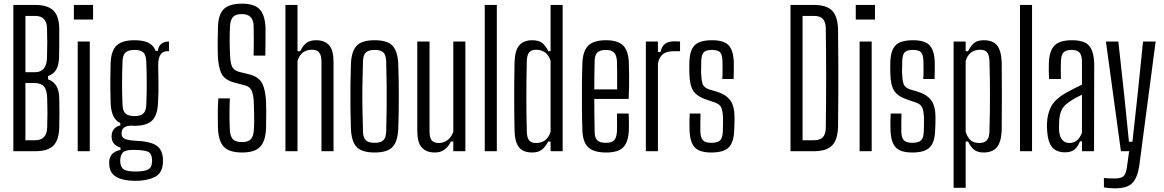

<svg xmlns="http://www.w3.org/2000/svg" viewBox="-20 -827 6366 1050"><path d="M53 0V-800H172Q240 -800 271.5 -770Q303 -740 304 -671Q304 -621 304 -583.5Q304 -546 303 -511Q301 -469 287 -445.5Q273 -422 243 -411V-393Q302 -373 304 -292Q305 -248 305 -210.5Q305 -173 304 -129Q302 -60 271.5 -30Q241 0 172 0ZM119 -432H171Q235 -432 237 -512Q240 -593 237 -674Q235 -740 172 -740H119ZM119 -60H172Q236 -60 238 -130Q241 -210 238 -290Q237 -335 220.5 -354Q204 -373 168 -373H119Z M384 -720V-800H489V-720ZM405 0V-600H471V0Z M720 162Q657 162 619 142Q581 122 578 78Q577 67 577 56Q579 28 596.5 12.5Q614 -3 639 -7V-20Q594 -34 591 -72Q589 -80 591 -89Q592 -109 605.5 -123.5Q619 -138 638 -141V-154Q612 -166 599.5 -193Q587 -220 585 -262Q584 -305 583.5 -337Q583 -369 583.5 -402.5Q584 -436 585 -484Q588 -550 618 -578.5Q648 -607 716 -607Q763 -607 791 -593.5Q819 -580 831 -549H844Q845 -573 861.5 -586.5Q878 -600 904 -600V-547H895Q845 -547 845 -471Q846 -419 846.5 -384.5Q847 -350 846.5 -322Q846 -294 844 -262Q841 -196 811.5 -167.5Q782 -139 716 -139Q711 -139 707 -139Q703 -139 699 -140Q670 -139 657.5 -128.5Q645 -118 645 -100V-94Q645 -75 664 -67Q683 -59 725 -57Q793 -55 830 -34.5Q867 -14 871 39Q871 44 871 51Q871 58 871 65Q867 122 824.5 142Q782 162 720 162ZM716 -192Q748 -192 763.5 -206Q779 -220 780 -255Q785 -366 780 -490Q779 -526 764 -540Q749 -554 716 -554Q682 -554 666.5 -540Q651 -526 650 -490Q645 -366 650 -255Q651 -220 666.5 -206Q682 -192 716 -192ZM722 111Q767 111 788.5 100.5Q810 90 811 61Q813 52 811 40Q808 10 787.5 2Q767 -6 722 -7Q679 -9 660 1Q641 11 638 42Q637 52 638 63Q641 91 659.5 101Q678 111 722 111Z M1304 7Q1235 7 1205 -23.5Q1175 -54 1172 -125Q1171 -171 1171 -206.5Q1171 -242 1174 -289H1237Q1235 -245 1235 -201Q1235 -157 1237 -115Q1239 -81 1254 -65.5Q1269 -50 1304 -50Q1337 -50 1351.5 -65.5Q1366 -81 1368 -115Q1370 -143 1370 -165Q1370 -187 1369.5 -210.5Q1369 -234 1368 -265Q1367 -303 1357.5 -328Q1348 -353 1320 -360L1267 -374Q1209 -388 1191 -425Q1173 -462 1171 -531Q1170 -564 1170.5 -602Q1171 -640 1172 -676Q1173 -746 1203 -776.5Q1233 -807 1304 -807Q1370 -807 1399.5 -776.5Q1429 -746 1432 -676Q1432 -648 1432 -607.5Q1432 -567 1431 -523H1367Q1368 -563 1368 -604Q1368 -645 1367 -686Q1365 -750 1303 -750Q1269 -750 1254.5 -734.5Q1240 -719 1238 -686Q1236 -647 1236 -608.5Q1236 -570 1238 -531Q1239 -486 1248.5 -464Q1258 -442 1288 -434L1337 -422Q1396 -408 1414.5 -370Q1433 -332 1435 -265Q1436 -234 1436 -213Q1436 -192 1435.5 -172Q1435 -152 1435 -125Q1432 -54 1402 -23.5Q1372 7 1304 7Z M1541 0V-800H1607V-547H1622Q1636 -577 1655.5 -592Q1675 -607 1709 -607Q1756 -607 1780 -579.5Q1804 -552 1804 -488V0H1738V-493Q1737 -526 1725 -540.5Q1713 -555 1686 -555Q1626 -555 1607 -494V0Z M2029 7Q1959 7 1930.5 -23Q1902 -53 1899 -123Q1897 -177 1896.5 -238Q1896 -299 1896.5 -360.5Q1897 -422 1899 -477Q1902 -547 1930.5 -577Q1959 -607 2029 -607Q2099 -607 2127 -576.5Q2155 -546 2158 -477Q2161 -396 2161 -300.5Q2161 -205 2158 -123Q2155 -54 2127 -23.5Q2099 7 2029 7ZM2029 -46Q2062 -46 2076.5 -60Q2091 -74 2092 -109Q2094 -180 2094.5 -240Q2095 -300 2094.5 -360Q2094 -420 2092 -490Q2091 -526 2077 -540Q2063 -554 2029 -554Q1995 -554 1980.5 -540Q1966 -526 1965 -490Q1963 -420 1962 -360Q1961 -300 1962 -240Q1963 -180 1965 -109Q1966 -74 1980.5 -60Q1995 -46 2029 -46Z M2359 7Q2311 7 2286.5 -20.5Q2262 -48 2262 -112V-600H2329V-107Q2329 -74 2341 -59.5Q2353 -45 2380 -45Q2406 -45 2427.5 -61Q2449 -77 2459 -106V-600H2525V0H2459V-53H2446Q2417 7 2359 7Z M2631 0V-800H2697V0Z M2991 -800H3057V0H2991V-53H2978Q2963 -24 2943.5 -8.5Q2924 7 2890 7Q2842 7 2819 -20.5Q2796 -48 2794 -112Q2792 -198 2792 -295.5Q2792 -393 2794 -488Q2796 -552 2820 -579.5Q2844 -607 2891 -607Q2926 -607 2945 -592Q2964 -577 2979 -547H2991ZM2912 -45Q2971 -45 2991 -106V-494Q2981 -526 2960.5 -540.5Q2940 -555 2912 -555Q2886 -555 2874 -540.5Q2862 -526 2861 -493Q2856 -286 2861 -107Q2862 -74 2873.5 -59.5Q2885 -45 2912 -45Z M3354 -206H3418Q3419 -183 3419.5 -158.5Q3420 -134 3419 -114Q3416 -50 3388.5 -21.5Q3361 7 3295 7Q3227 7 3197 -21.5Q3167 -50 3165 -114Q3163 -168 3162.5 -233.5Q3162 -299 3162.5 -364Q3163 -429 3165 -484Q3168 -550 3198 -578.5Q3228 -607 3294 -607Q3358 -607 3387 -579Q3416 -551 3419 -486Q3420 -463 3420.5 -408.5Q3421 -354 3418 -286H3230Q3230 -244 3230.5 -201.5Q3231 -159 3232 -109Q3232 -73 3246.5 -59.5Q3261 -46 3293 -46Q3325 -46 3338.5 -59.5Q3352 -73 3354 -109Q3355 -146 3354 -206ZM3294 -554Q3261 -554 3246.5 -539.5Q3232 -525 3232 -492Q3231 -448 3230.5 -411Q3230 -374 3230 -338H3355Q3355 -391 3355 -431.5Q3355 -472 3354 -492Q3352 -525 3338 -539.5Q3324 -554 3294 -554Z M3512 0V-600H3578V-543H3592Q3600 -576 3618.5 -588.5Q3637 -601 3668 -601Q3687 -601 3699 -600V-547H3669Q3626 -547 3606 -531.5Q3586 -516 3578 -481V0Z M3870 7Q3805 7 3779 -21.5Q3753 -50 3751 -115Q3749 -158 3752 -206H3811Q3810 -176 3810 -152Q3810 -128 3810 -109Q3811 -73 3824.5 -59.5Q3838 -46 3870 -46Q3904 -46 3918 -59.5Q3932 -73 3933 -109Q3934 -127 3934 -146Q3934 -165 3934 -181Q3933 -218 3925 -237.5Q3917 -257 3891 -266L3844 -282Q3792 -299 3771.5 -330Q3751 -361 3750 -427Q3749 -442 3749.5 -455.5Q3750 -469 3750 -484Q3751 -550 3778 -578.5Q3805 -607 3874 -607Q3939 -607 3965 -579Q3991 -551 3993 -486Q3993 -467 3993 -442.5Q3993 -418 3992 -395H3930Q3932 -420 3931.5 -447Q3931 -474 3931 -492Q3930 -528 3918 -541Q3906 -554 3874 -554Q3841 -554 3828.5 -541Q3816 -528 3815 -492Q3815 -475 3814.5 -461Q3814 -447 3814 -432Q3815 -394 3821.5 -371Q3828 -348 3858 -338L3902 -325Q3950 -310 3973.5 -278.5Q3997 -247 3997 -184Q3997 -167 3996.5 -148.5Q3996 -130 3995 -113Q3993 -49 3965.5 -21Q3938 7 3870 7Z M4303 0V-800H4431Q4500 -800 4530.5 -769Q4561 -738 4563 -667Q4564 -572 4564.5 -486Q4565 -400 4564.5 -314.5Q4564 -229 4563 -133Q4561 -62 4530 -31Q4499 0 4430 0ZM4369 -60H4430Q4464 -60 4479.5 -76Q4495 -92 4496 -127Q4500 -400 4496 -674Q4495 -708 4479.5 -724Q4464 -740 4431 -740H4369Z M4660 -720V-800H4765V-720ZM4681 0V-600H4747V0Z M4969 7Q4904 7 4878 -21.5Q4852 -50 4850 -115Q4848 -158 4851 -206H4910Q4909 -176 4909 -152Q4909 -128 4909 -109Q4910 -73 4923.5 -59.5Q4937 -46 4969 -46Q5003 -46 5017 -59.5Q5031 -73 5032 -109Q5033 -127 5033 -146Q5033 -165 5033 -181Q5032 -218 5024 -237.5Q5016 -257 4990 -266L4943 -282Q4891 -299 4870.5 -330Q4850 -361 4849 -427Q4848 -442 4848.5 -455.5Q4849 -469 4849 -484Q4850 -550 4877 -578.5Q4904 -607 4973 -607Q5038 -607 5064 -579Q5090 -551 5092 -486Q5092 -467 5092 -442.5Q5092 -418 5091 -395H5029Q5031 -420 5030.5 -447Q5030 -474 5030 -492Q5029 -528 5017 -541Q5005 -554 4973 -554Q4940 -554 4927.5 -541Q4915 -528 4914 -492Q4914 -475 4913.5 -461Q4913 -447 4913 -432Q4914 -394 4920.5 -371Q4927 -348 4957 -338L5001 -325Q5049 -310 5072.5 -278.5Q5096 -247 5096 -184Q5096 -167 5095.5 -148.5Q5095 -130 5094 -113Q5092 -49 5064.5 -21Q5037 7 4969 7Z M5195 200V-600H5261V-547H5274Q5289 -577 5307.5 -592Q5326 -607 5361 -607Q5409 -607 5432 -579.5Q5455 -552 5458 -488Q5458 -454 5458.5 -406.5Q5459 -359 5459 -306.5Q5459 -254 5458.5 -203.5Q5458 -153 5458 -112Q5455 -48 5430.5 -20.5Q5406 7 5359 7Q5328 7 5308.5 -7Q5289 -21 5274 -53H5261V200ZM5336 -45Q5363 -45 5376.5 -59.5Q5390 -74 5391 -107Q5394 -217 5394 -310.5Q5394 -404 5391 -493Q5390 -526 5378.5 -540.5Q5367 -555 5340 -555Q5280 -555 5261 -494V-106Q5272 -73 5289.5 -59Q5307 -45 5336 -45Z M5558 0V-800H5624V0Z M5805 6Q5757 6 5734 -22Q5711 -50 5707 -106Q5706 -119 5705.5 -132Q5705 -145 5706 -158Q5709 -210 5730.5 -248Q5752 -286 5807 -318Q5828 -330 5851 -341.5Q5874 -353 5897 -364V-490Q5897 -523 5884.5 -538.5Q5872 -554 5839 -554Q5811 -554 5797 -541Q5783 -528 5782 -492Q5781 -475 5781 -446Q5781 -417 5782 -395H5717Q5716 -414 5715.5 -440Q5715 -466 5716 -486Q5719 -550 5747.5 -578.5Q5776 -607 5842 -607Q5911 -607 5936.5 -576.5Q5962 -546 5964 -478L5963 0H5897V-54H5886Q5875 -25 5856.5 -9.5Q5838 6 5805 6ZM5828 -45Q5877 -45 5897 -102V-309Q5880 -301 5862 -291.5Q5844 -282 5821 -265Q5792 -244 5782.5 -218Q5773 -192 5772 -158Q5771 -148 5771.5 -135.5Q5772 -123 5772 -110Q5775 -79 5789.5 -62Q5804 -45 5828 -45Z M6110 0 6028 -600H6096L6128 -307L6154 -52H6173L6201 -307L6231 -600H6300L6210 82Q6200 146 6172 174.5Q6144 203 6077 203Q6046 203 6017 198V146Q6028 148 6044.5 148.5Q6061 149 6076 149Q6113 149 6125.5 135.5Q6138 122 6143 86L6155 0Z"/></svg>

Font: Big Shoulders Display
Style: Regular
Weight: 400
Designer: Patric King
Foundry: XO Type Co
Version: Version 1.000; ttfautohint (v1.8.2)